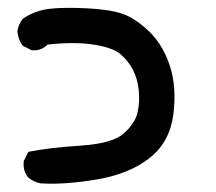

<svg xmlns="http://www.w3.org/2000/svg" viewBox="-20 -347 540 479"><path d="M81.1 110.4Q64 106.9 50.8 96.2L50.3 95.7Q37.1 80.1 39.1 56.2V55.2L39.6 54.2L49.3 34.7L50.8 31.7L53.7 31.2Q102.5 21.5 183.6 16.1Q262.2 10.7 290 -15.1Q317.9 -41 323.2 -66.9Q329.1 -93.3 326.2 -121.6Q323.2 -149.9 312 -172.1Q300.8 -194.3 281.2 -211.4Q262.2 -228 214.4 -235.6Q166.5 -243.2 98.6 -235.8Q83 -219.7 60.1 -221.7H59.1L58.1 -222.2L38.6 -231.9L37.1 -232.9L36.1 -233.9Q30.8 -241.2 27.6 -249.8Q24.4 -258.3 23.4 -268.1V-268.6V-269Q25.9 -286.6 36.6 -299.8L37.1 -300.3L37.6 -300.8Q53.2 -311 69.8 -317.1Q86.4 -323.2 105 -325.2Q140.6 -329.1 198.2 -326.2Q255.9 -323.2 287.1 -312Q318.4 -300.8 352.5 -268.1Q386.7 -234.9 403.8 -182.6Q420.9 -130.4 412.6 -62.5Q408.2 -27.8 393.6 -0.5Q378.9 26.9 353.5 46.9Q304.2 86.4 222.2 100.6Q141.1 114.3 81.5 110.4Z"/></svg>

Font: NaikaiFont
Style: SemiBold
Weight: 600
Version: Version 1.89